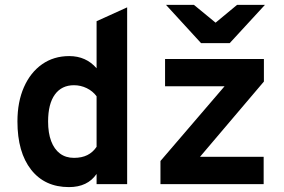

<svg xmlns="http://www.w3.org/2000/svg" viewBox="-20 -752 1160 784"><path d="M261.6 12Q162.9 12 107.1 -59Q51.2 -130.1 51.2 -256Q51.2 -335.9 77.7 -396Q104.2 -456.2 151.8 -489.6Q199.3 -523 262.8 -523Q331.2 -523 374.4 -473.2V-665.4L499.2 -722V0H374.4V-41.8Q337.7 12 261.6 12ZM282 -107.4Q314.1 -107.4 336.6 -118.7Q359.1 -129.9 374.4 -152.4V-358.8Q359.1 -379.8 334.4 -391.9Q309.7 -404 282 -404Q231.6 -404 204 -365.9Q176.4 -327.7 176.4 -256Q176.4 -208.9 188.9 -175.8Q201.4 -142.6 225 -125Q248.6 -107.4 282 -107.4ZM635.2 0V-94.6L897 -399.8H654V-511H1057.6V-419L796.6 -111.6H1056.6V0ZM800.9 -576 657.9 -732H772.1L860.3 -659.4L947.9 -732H1061.7L918.1 -576Z"/></svg>

Font: Overpass
Style: Regular
Weight: 400
Designer: Delve Withrington, Dave Bailey, Thomas Jockin
Foundry: Delve Fonts LLC
Version: Version 4.000